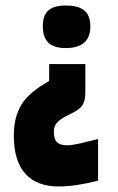

<svg xmlns="http://www.w3.org/2000/svg" viewBox="-20 -512 427 695"><path d="M30 -21C30 104 89 163 193 163C236 163 283 155 335 142V-9C293 2 246 14 225 14C187 14 175 -1 175 -36C175 -71 205 -85 242 -103C277 -120 289 -137 289 -179V-280H158V-219L148 -213C85 -175 30 -132 30 -21ZM307 -417C307 -467 281 -492 218 -492C157 -492 135 -466 135 -417C135 -367 158 -338 218 -338C281 -338 307 -367 307 -417Z"/></svg>

Font: Passion One
Style: Regular
Weight: 400
Designer: Alejandro Lo Celso
Foundry: Fontstage
Version: Version 1.001